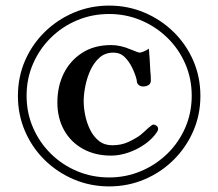

<svg xmlns="http://www.w3.org/2000/svg" viewBox="-20 -717 780 686"><path d="M545 -256Q545 -253 542 -247Q526 -222 498.5 -202.5Q471 -183 439 -172Q407 -161 377 -161Q320 -161 276.5 -185Q233 -209 209 -252Q185 -295 185 -351Q185 -409 208 -455Q231 -501 274 -528.5Q317 -556 377 -556Q394 -556 411.5 -552Q429 -548 445 -541Q448 -540 453 -538Q458 -536 463 -534Q475 -529 479 -529Q484 -529 494.5 -533.5Q505 -538 512 -543Q514 -521 515 -502Q516 -483 517 -464Q518 -456 518.5 -447Q519 -438 519 -430Q519 -418 510.5 -413Q502 -408 492 -408Q477 -408 471 -419Q469 -423 469 -426Q469 -428 468.5 -430Q468 -432 468 -433Q463 -453 452 -475.5Q441 -498 425 -513.5Q409 -529 385 -529Q356 -529 336 -511.5Q316 -494 303.5 -467Q291 -440 285 -410Q279 -380 279 -356Q279 -332 284.5 -305Q290 -278 302 -253.5Q314 -229 333.5 -213.5Q353 -198 381 -198Q413 -198 438 -209.5Q463 -221 481 -234Q499 -249 510 -260Q524 -272 528 -272Q533 -272 539 -268Q545 -264 545 -256ZM665 -375Q665 -436 642 -489Q619 -542 578 -582Q537 -622 483.5 -644.5Q430 -667 370 -667Q309 -667 255.5 -644.5Q202 -622 161.5 -582Q121 -542 98 -489Q75 -436 75 -375Q75 -314 98 -261Q121 -208 161.5 -168Q202 -128 255.5 -105.5Q309 -83 370 -83Q430 -83 483.5 -105.5Q537 -128 578 -168Q619 -208 642 -261Q665 -314 665 -375ZM696 -374Q696 -307 670.5 -248.5Q645 -190 600 -145.5Q555 -101 496 -76Q437 -51 370 -51Q303 -51 244 -76Q185 -101 140 -145Q95 -189 69.5 -248Q44 -307 44 -374Q44 -442 69.5 -500.5Q95 -559 140 -603Q185 -647 244 -672Q303 -697 370 -697Q437 -697 496 -672Q555 -647 600 -603Q645 -559 670.5 -500.5Q696 -442 696 -374Z"/></svg>

Font: Kaisei Tokumin
Style: Bold
Weight: 700
Designer: Font-Kai, 金井和夫
Foundry: KAZUO KANAI
Version: Version 5.003